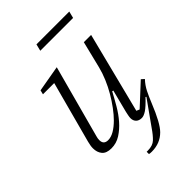

<svg xmlns="http://www.w3.org/2000/svg" viewBox="-256 -785 1063 1063"><g transform="rotate(-45 276.0 -253.0)"><path d="M277 183Q270 183 265.5 182.5Q261 182 256 181V163H266Q304 163 325 143Q346 123 369 89L470 -53L466 -56Q428 -16 406.5 -2Q385 12 370 12Q348 12 336 0Q324 -12 324 -32Q324 -40 326.5 -52.5Q329 -65 331 -74L365 -207L358 -209Q339 -173 316 -133.5Q293 -94 265 -62Q237 -30 204 -9Q171 12 132 12Q93 12 76 -8.5Q59 -29 59 -61Q59 -72 61 -83Q63 -94 66 -106L163 -468H75L81 -493L235 -520L120 -94Q116 -81 116 -68Q116 -33 151 -33Q174 -33 199 -47.5Q224 -62 250 -88Q272 -110 295 -141Q318 -172 338.5 -207Q359 -242 375 -280Q391 -318 400 -354L439 -512H496L376 -38L394 -30L517 -144L534 -129Q510 -103 495.5 -74Q481 -45 466 -8Q443 49 423 85.5Q403 122 385 140Q342 183 277 183ZM245 -689H502L492 -649H235Z"/></g></svg>

Font: IBM Plex Serif Light
Style: Italic
Weight: 300
Italic angle: -14°
Designer: Mike Abbink, Paul van der Laan, Pieter van Rosmalen
Foundry: Bold Monday
Version: Version 3.001